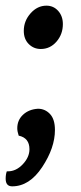

<svg xmlns="http://www.w3.org/2000/svg" viewBox="-36 -504 287 678"><path d="M98 -120Q123 -120 140.5 -101.5Q158 -83 158 -45Q158 18 113 86Q68 154 7 154Q-16 154 -16 127Q-16 112 -12 101H-8Q21 101 44.5 76Q68 51 68 23Q68 -17 30 -25Q25 -40 25 -51Q25 -80 45.5 -99Q66 -118 98 -120ZM108 -331Q83 -331 65.5 -348.5Q48 -366 48 -395Q48 -430 72 -457Q96 -484 128 -484Q153 -484 169.5 -465.5Q186 -447 186 -419Q186 -383 163.5 -357Q141 -331 108 -331Z"/></svg>

Font: Overlock
Style: Bold Italic
Weight: 700
Designer: Dario Muhafara
Foundry: Dario Manuel Muhafara
Version: Version 1.002